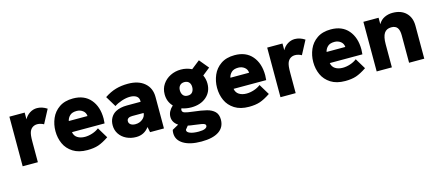

<svg xmlns="http://www.w3.org/2000/svg" viewBox="-53 -1086 4200 1843"><g transform="rotate(-15 2047.0 -165.0)"><path d="M54 -493H206V-426Q225 -462 258.5 -483Q292 -504 330 -504Q380 -504 429 -472L357 -336Q346 -343 328 -348.5Q310 -354 293 -354Q266 -354 245.5 -340Q225 -326 215 -298Q210 -283 207.5 -261.5Q205 -240 205 -199V0H54Z M445 -244Q445 -310 470.5 -369.5Q496 -429 550.5 -466.5Q605 -504 688 -504Q800 -504 861.5 -432Q923 -360 923 -242Q923 -226 920 -194H596Q602 -156 632 -137Q662 -118 706 -118Q742 -118 780 -130.5Q818 -143 846 -165L910 -59Q850 -19 805 -4Q760 11 696 11Q610 11 553.5 -25Q497 -61 471 -118.5Q445 -176 445 -244ZM780 -305Q778 -339 752 -359Q726 -379 691 -379Q646 -379 623 -357Q600 -335 594 -305Z M1309 -54Q1261 11 1181 11Q1128 11 1084.5 -10Q1041 -31 1015.5 -69Q990 -107 990 -156Q990 -198 1008 -230Q1026 -262 1058 -280Q1104 -305 1172 -305H1308V-313Q1308 -346 1284 -362Q1260 -378 1221 -378Q1183 -378 1139 -363.5Q1095 -349 1064 -328L1000 -434Q1057 -472 1112.5 -488Q1168 -504 1234 -504Q1338 -504 1398 -452.5Q1458 -401 1458 -313V0H1320ZM1205 -110Q1246 -110 1276 -134Q1306 -158 1308 -194H1194Q1170 -194 1156 -185Q1141 -175 1141 -156Q1141 -135 1158.5 -122.5Q1176 -110 1205 -110Z M1532 68Q1532 51 1536 35L1599 0Q1546 -35 1546 -91Q1546 -119 1559.5 -144.5Q1573 -170 1597 -191Q1549 -241 1549 -314Q1549 -370 1578 -413Q1607 -456 1655 -480Q1703 -504 1760 -504Q1817 -504 1867 -479L1951 -545L2028 -452L1954 -393Q1973 -353 1973 -309Q1973 -227 1915.5 -177Q1858 -127 1765 -127Q1715 -127 1670 -143Q1665 -135 1665 -126Q1665 -106 1688.5 -98Q1712 -90 1767 -84Q1854 -74 1902.5 -61.5Q1951 -49 1979.5 -21Q2008 7 2008 59Q2008 135 1948 175Q1888 215 1774 215Q1661 215 1596.5 175.5Q1532 136 1532 68ZM1823 -314Q1823 -344 1807 -361.5Q1791 -379 1762 -379Q1733 -379 1716.5 -361Q1700 -343 1700 -314Q1700 -284 1715 -264.5Q1730 -245 1762 -245Q1793 -245 1808 -264.5Q1823 -284 1823 -314ZM1774 116Q1816 116 1837 106Q1858 96 1858 79Q1858 69 1849 63Q1840 57 1816 52.5Q1792 48 1742 42Q1713 39 1686 33L1659 66L1658 73Q1658 92 1689 104Q1720 116 1774 116Z M2051 -244Q2051 -310 2076.5 -369.5Q2102 -429 2156.5 -466.5Q2211 -504 2294 -504Q2406 -504 2467.5 -432Q2529 -360 2529 -242Q2529 -226 2526 -194H2202Q2208 -156 2238 -137Q2268 -118 2312 -118Q2348 -118 2386 -130.5Q2424 -143 2452 -165L2516 -59Q2456 -19 2411 -4Q2366 11 2302 11Q2216 11 2159.5 -25Q2103 -61 2077 -118.5Q2051 -176 2051 -244ZM2386 -305Q2384 -339 2358 -359Q2332 -379 2297 -379Q2252 -379 2229 -357Q2206 -335 2200 -305Z M2616 -493H2768V-426Q2787 -462 2820.5 -483Q2854 -504 2892 -504Q2942 -504 2991 -472L2919 -336Q2908 -343 2890 -348.5Q2872 -354 2855 -354Q2828 -354 2807.5 -340Q2787 -326 2777 -298Q2772 -283 2769.5 -261.5Q2767 -240 2767 -199V0H2616Z M3007 -244Q3007 -310 3032.5 -369.5Q3058 -429 3112.5 -466.5Q3167 -504 3250 -504Q3362 -504 3423.5 -432Q3485 -360 3485 -242Q3485 -226 3482 -194H3158Q3164 -156 3194 -137Q3224 -118 3268 -118Q3304 -118 3342 -130.5Q3380 -143 3408 -165L3472 -59Q3412 -19 3367 -4Q3322 11 3258 11Q3172 11 3115.5 -25Q3059 -61 3033 -118.5Q3007 -176 3007 -244ZM3342 -305Q3340 -339 3314 -359Q3288 -379 3253 -379Q3208 -379 3185 -357Q3162 -335 3156 -305Z M3572 -493H3723V-429Q3746 -469 3783.5 -486.5Q3821 -504 3863 -504Q3948 -504 3996.5 -456.5Q4045 -409 4045 -328V0H3894V-272Q3894 -324 3875.5 -348.5Q3857 -373 3816 -373Q3768 -373 3745.5 -338.5Q3723 -304 3723 -230V0H3572Z"/></g></svg>

Font: Hanken Grotesk Black
Style: Regular
Weight: 900
Designer: Alfredo Marco Pradil
Foundry: Hanken Design Co.
Version: Version 3.014